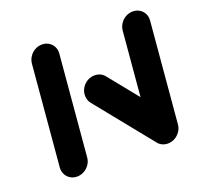

<svg xmlns="http://www.w3.org/2000/svg" viewBox="-98 -625 755 731"><g transform="rotate(-20 280.0 -259.5)"><path d="M96.3 0Q81.1 0 69.1 -7.4Q57 -14.8 50.7 -27.6Q44.4 -40.4 45.6 -55.6L81.1 -463Q82.6 -478.1 91.1 -490.9Q99.6 -503.7 113 -511.1Q126.3 -518.5 141.5 -518.5Q156.7 -518.5 168.9 -511.1Q181.1 -503.7 187.4 -490.9Q193.7 -478.1 192.2 -463L156.7 -55.6Q155.6 -40.4 146.9 -27.6Q138.1 -14.8 124.8 -7.4Q111.5 0 96.3 0ZM229.3 -279.6Q229.3 -295.6 237.6 -309.4Q245.9 -323.3 259.8 -331.5Q273.7 -339.6 289.6 -339.6Q301.9 -339.6 312.2 -334.8Q322.6 -330 329.6 -321.1L517.8 -88.1L428.1 -14.1L240 -247Q229.3 -260.7 229.3 -279.6ZM464.1 0Q448.9 0 436.9 -7.4Q424.8 -14.8 418.5 -27.6Q412.2 -40.4 413.3 -55.6L448.9 -463Q450.4 -478.1 458.9 -490.9Q467.4 -503.7 480.7 -511.1Q494.1 -518.5 509.3 -518.5Q524.4 -518.5 536.7 -511.1Q548.9 -503.7 555.2 -490.9Q561.5 -478.1 560 -463L524.4 -55.6Q523.3 -40.4 514.6 -27.6Q505.9 -14.8 492.6 -7.4Q479.3 0 464.1 0Z"/></g></svg>

Font: 26F Galaxy Sans Black
Style: Italic
Weight: 900
Italic angle: -5°
Designer: C₂₉H₂₅N₃O₅
Version: Version 1.200